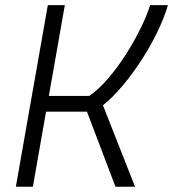

<svg xmlns="http://www.w3.org/2000/svg" viewBox="-20 -713 661 733"><path d="M40.5 0 162.6 -693.4H227.5L166.5 -346.7H320.8Q357.9 -372.6 394.3 -415.3Q430.7 -458 462.4 -508.1Q494.1 -558.1 517.8 -606.9Q541.5 -655.8 553.2 -693.4H621.1Q606.9 -645 580.3 -590.1Q553.7 -535.2 519 -481.9Q484.4 -428.7 446.5 -384Q408.7 -339.4 373 -311L495.6 0H420.9L312 -286.6H155.8L105.5 0Z"/></svg>

Font: Cascadia Mono Light
Style: Italic
Weight: 300
Italic angle: -10°
Monospace: yes
Designer: Aaron Bell
Foundry: Saja Typeworks
Version: Version 2404.023; ttfautohint (v1.8.4)